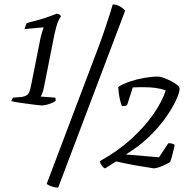

<svg xmlns="http://www.w3.org/2000/svg" viewBox="-20 -772 881 885"><path d="M173 -286Q168 -286 154.5 -287.5Q141 -289 122.5 -291.5Q104 -294 85.5 -296.5Q67 -299 52.5 -301.5Q38 -304 32 -306Q34 -313 36.5 -316.5Q39 -320 41 -322L79 -325Q94 -327 102.5 -332.5Q111 -338 115.5 -349.5Q120 -361 123 -377L167 -598Q171 -615 175 -627.5Q179 -640 181 -644V-646L93 -638Q95 -645 98 -653.5Q101 -662 104 -666Q132 -673 155.5 -679.5Q179 -686 200.5 -693.5Q222 -701 242 -709Q251 -707 255 -704.5Q259 -702 261 -697Q250 -681 244 -663Q238 -645 231 -614L181 -362Q178 -350 174 -340Q170 -330 167 -327L234 -322Q236 -320 236.5 -315.5Q237 -311 236 -307Q231 -302 218.5 -297Q206 -292 193.5 -289Q181 -286 173 -286ZM248 93Q235 93 220 88Q205 83 195 76L418 -513Q442 -575 458 -622Q474 -669 484.5 -701.5Q495 -734 500 -752Q521 -750 535.5 -741Q550 -732 557 -723ZM465 4Q458 3 450 -7.5Q442 -18 440 -29Q523 -75 584.5 -131Q646 -187 686.5 -245Q727 -303 744 -355Q723 -363 699 -366.5Q675 -370 644 -370Q633 -370 619.5 -370Q606 -370 592 -369L566 -288Q561 -283 542 -283Q537 -295 532 -316.5Q527 -338 525 -371Q548 -386 579.5 -396.5Q611 -407 645 -413Q679 -419 708 -419Q719 -419 735 -413Q751 -407 768 -398.5Q785 -390 796.5 -380.5Q808 -371 808 -364Q808 -347 792 -311.5Q776 -276 745 -231.5Q714 -187 667.5 -142Q621 -97 560 -60L713 -47L756 -112Q767 -112 775 -109.5Q783 -107 785 -104Q783 -93 779.5 -78.5Q776 -64 772.5 -50.5Q769 -37 764 -25Q756 -20 741.5 -13Q727 -6 712.5 -1Q698 4 689 4Q642 -3 603 -10Q564 -17 515 -28Z"/></svg>

Font: Texturina 12pt ExtraLight
Style: Italic
Weight: 250
Italic angle: -11°
Designer: Guillermo Torres Carreño
Foundry: Omnibus-Type
Version: Version 1.002